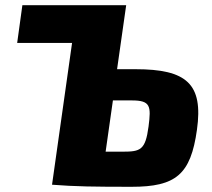

<svg xmlns="http://www.w3.org/2000/svg" viewBox="-20 -710 814 738"><path d="M501 -444H430L465 -690H66L46 -545H257L180 0C269 7 343 8 486 8C656 8 713 -39 737 -211C762 -388 697 -444 501 -444ZM551 -224C539 -133 520 -127 451 -127H386L414 -324H487C559 -324 561 -302 551 -224Z"/></svg>

Font: Exo 2 Extra Bold
Style: Italic
Weight: 800
Italic angle: -8°
Designer: Natanael Gama
Version: Version 1.001;PS 001.001;hotconv 1.0.88;makeotf.lib2.5.64775